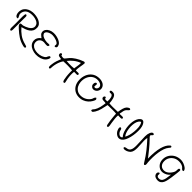

<svg xmlns="http://www.w3.org/2000/svg" viewBox="461 -2472 4380 4380"><g transform="rotate(45 2651.0 -282.0)"><path d="M655 81Q555 55 478.5 4Q402 -47 336 -108Q332 -111 328.5 -114.5Q325 -118 320 -122Q298 -142 278 -163.5Q258 -185 253 -216Q260 -230 269.5 -235.5Q279 -241 315 -241Q320 -241 327 -241.5Q334 -242 339 -243Q367 -251 400.5 -264Q434 -277 464.5 -296Q495 -315 517 -339.5Q539 -364 546 -395.5Q553 -427 537 -465Q524 -496 489.5 -517.5Q455 -539 408.5 -550Q362 -561 312.5 -560.5Q263 -560 219.5 -547Q176 -534 149 -507Q127 -486 114 -455.5Q101 -425 100 -394Q99 -372 104.5 -359.5Q110 -347 118 -333Q135 -302 137.5 -289Q140 -276 129 -268Q87 -264 64.5 -308.5Q42 -353 49 -423Q55 -475 86 -516Q117 -557 168 -582.5Q219 -608 284 -613Q335 -616 390 -607.5Q445 -599 492.5 -577.5Q540 -556 570 -520Q600 -484 601 -432Q603 -374 581 -333Q559 -292 520.5 -265Q482 -238 434.5 -220.5Q387 -203 337 -190Q398 -117 477.5 -59.5Q557 -2 670 27Q704 35 718 42Q732 49 733 58Q737 75 729 82Q721 89 707.5 89.5Q694 90 680.5 87Q667 84 658 82Q656 81 655 81ZM213 40Q195 40 188 17.5Q181 -5 184 -60Q184 -65 184.5 -86Q185 -107 185 -135.5Q185 -164 185 -192.5Q185 -221 184.5 -243Q184 -265 184 -272Q183 -328 184 -377.5Q185 -427 192 -458Q194 -465 201 -468Q208 -471 212 -471Q234 -468 238.5 -444.5Q243 -421 240 -369V-59Q242 -4 236.5 18Q231 40 213 40Z M1008 21Q946 18 889 -3.5Q832 -25 794.5 -66.5Q757 -108 752 -169Q744 -266 839 -335Q838 -336 837 -337Q836 -338 835 -339Q831 -342 827 -345.5Q823 -349 816 -353Q793 -370 772.5 -391.5Q752 -413 749 -450Q745 -494 770.5 -531Q796 -568 844 -591.5Q892 -615 953 -617Q1000 -619 1048.5 -608.5Q1097 -598 1138.5 -578.5Q1180 -559 1204 -533Q1214 -523 1223 -505Q1232 -487 1235.5 -467Q1239 -447 1230 -432Q1221 -417 1195 -412H1190Q1178 -421 1175.5 -429.5Q1173 -438 1177 -451Q1180 -466 1179 -472Q1175 -492 1152 -508.5Q1129 -525 1096.5 -537.5Q1064 -550 1029.5 -556.5Q995 -563 968 -563Q934 -563 898 -551.5Q862 -540 835.5 -520Q809 -500 802.5 -473.5Q796 -447 821 -418Q843 -393 889 -376.5Q935 -360 994 -356Q1001 -356 1008 -356.5Q1015 -357 1022 -358Q1064 -365 1084 -348L1085 -344Q1081 -313 1058 -305.5Q1035 -298 977 -306Q976 -306 975 -306Q964 -308 954.5 -309Q945 -310 937 -309Q882 -308 845.5 -273.5Q809 -239 807 -189Q805 -135 833.5 -100Q862 -65 909.5 -48.5Q957 -32 1011 -31Q1076 -30 1134.5 -51.5Q1193 -73 1222 -110Q1223 -111 1225 -115Q1227 -119 1231 -130Q1244 -158 1253 -169Q1262 -180 1272 -180Q1295 -181 1299 -162.5Q1303 -144 1287 -111Q1270 -79 1248 -57Q1209 -18 1145.5 2.5Q1082 23 1008 21Z M1442 24Q1427 20 1423 3Q1419 -14 1420.5 -34.5Q1422 -55 1424 -68Q1425 -72 1425 -73Q1433 -146 1452.5 -203.5Q1472 -261 1494 -314Q1487 -316 1480 -316.5Q1473 -317 1465 -318Q1440 -321 1415.5 -328Q1391 -335 1384 -362Q1380 -384 1388 -399Q1396 -414 1412 -414Q1426 -414 1433.5 -403Q1441 -392 1441 -375Q1445 -374 1453 -373Q1472 -369 1492 -367Q1512 -365 1529 -372Q1540 -377 1562 -406.5Q1584 -436 1612 -468Q1650 -511 1726 -560.5Q1802 -610 1901 -644Q1909 -647 1920 -644Q1931 -641 1940 -629Q1940 -604 1936 -577.5Q1932 -551 1927 -525Q1926 -521 1925.5 -516Q1925 -511 1924 -507Q1919 -475 1914.5 -438Q1910 -401 1913 -372Q1918 -368 1928.5 -367.5Q1939 -367 1961 -369Q1993 -371 2006 -367Q2019 -363 2022 -348Q2025 -331 2015 -324.5Q2005 -318 1988.5 -317.5Q1972 -317 1956 -318H1955H1953Q1940 -319 1928 -319Q1916 -319 1908 -317Q1901 -271 1903 -215.5Q1905 -160 1916 -98Q1918 -90 1920 -81Q1922 -72 1924 -64Q1935 -27 1936 -8.5Q1937 10 1928 19L1927 20Q1907 26 1896.5 16.5Q1886 7 1880.5 -9.5Q1875 -26 1872 -41Q1872 -42 1872 -43Q1871 -47 1870.5 -51Q1870 -55 1870 -59Q1859 -108 1854 -174Q1849 -240 1852 -309Q1826 -312 1788 -314.5Q1750 -317 1708.5 -318Q1667 -319 1628 -317Q1612 -316 1596 -315.5Q1580 -315 1566 -315Q1544 -286 1524.5 -242.5Q1505 -199 1492 -148.5Q1479 -98 1475 -49Q1474 -43 1474 -29Q1474 -17 1472.5 -3Q1471 11 1464.5 19Q1458 27 1442 24ZM1612 -374Q1647 -370 1690 -368.5Q1733 -367 1776 -368.5Q1819 -370 1853 -375Q1855 -392 1857.5 -410.5Q1860 -429 1864 -451Q1869 -483 1873 -514Q1877 -545 1876 -573Q1793 -543 1726 -489.5Q1659 -436 1612 -374Z M2372 14Q2303 9 2248 -26Q2193 -61 2160 -120Q2127 -179 2122 -254Q2115 -354 2146.5 -434Q2178 -514 2240.5 -563.5Q2303 -613 2390 -621Q2469 -629 2529.5 -602.5Q2590 -576 2611 -523Q2625 -489 2619.5 -455Q2614 -421 2594.5 -394.5Q2575 -368 2546 -354Q2517 -340 2482 -345Q2458 -349 2436.5 -371Q2415 -393 2412 -417Q2410 -431 2412.5 -451Q2415 -471 2426.5 -486.5Q2438 -502 2462 -499L2464 -498Q2474 -491 2475.5 -479Q2477 -467 2473 -442Q2469 -425 2470.5 -414Q2472 -403 2489 -398Q2509 -394 2527 -405.5Q2545 -417 2555.5 -439Q2566 -461 2563 -485Q2559 -512 2535 -532Q2511 -552 2474.5 -562Q2438 -572 2394 -568Q2325 -561 2274 -519Q2223 -477 2197 -409.5Q2171 -342 2177 -258Q2181 -200 2208.5 -148Q2236 -96 2288 -65Q2340 -34 2417 -40Q2485 -45 2541 -79.5Q2597 -114 2633 -172Q2639 -186 2642 -199Q2647 -216 2656 -232Q2665 -248 2684 -258L2687 -257Q2712 -238 2710 -217Q2708 -196 2682 -151Q2656 -105 2612.5 -65.5Q2569 -26 2508.5 -3.5Q2448 19 2372 14Z M3326 31Q3306 32 3298 1.5Q3290 -29 3279 -108Q3277 -123 3274 -150.5Q3271 -178 3267.5 -210.5Q3264 -243 3261.5 -272.5Q3259 -302 3259 -320Q3206 -327 3140 -326Q3074 -325 3014 -323Q3006 -323 2998.5 -322.5Q2991 -322 2984 -322Q2968 -246 2948.5 -165Q2929 -84 2890 -21Q2871 8 2859 21.5Q2847 35 2835.5 35.5Q2824 36 2805 28Q2801 7 2810.5 -8Q2820 -23 2831 -34Q2843 -46 2847 -53Q2879 -106 2896.5 -173.5Q2914 -241 2923 -319Q2913 -324 2899 -325Q2885 -326 2870 -326Q2850 -326 2828.5 -329Q2807 -332 2793 -348Q2777 -370 2784 -391Q2791 -412 2805 -419Q2818 -426 2830 -418Q2842 -410 2843 -380Q2878 -372 2923 -378Q2929 -455 2913.5 -504.5Q2898 -554 2866 -562Q2859 -565 2845 -562Q2824 -559 2815.5 -562Q2807 -565 2799 -572Q2791 -593 2801 -603.5Q2811 -614 2829.5 -616Q2848 -618 2866 -616.5Q2884 -615 2891 -612Q2920 -603 2937.5 -578Q2955 -553 2965 -519.5Q2975 -486 2979.5 -450Q2984 -414 2986 -381Q3038 -374 3103.5 -375Q3169 -376 3229 -378Q3237 -378 3244.5 -378.5Q3252 -379 3260 -379Q3272 -454 3286.5 -505Q3301 -556 3327 -586.5Q3353 -617 3397 -630Q3425 -620 3423.5 -604Q3422 -588 3387 -560Q3350 -530 3337.5 -485Q3325 -440 3317 -383Q3322 -376 3335 -374.5Q3348 -373 3376 -376Q3377 -376 3378 -376Q3399 -378 3418.5 -376Q3438 -374 3442 -355Q3445 -338 3433.5 -331.5Q3422 -325 3403.5 -324.5Q3385 -324 3367 -325H3366Q3365 -325 3364 -325Q3350 -326 3338.5 -326Q3327 -326 3320 -325Q3315 -269 3322.5 -210Q3330 -151 3338 -93Q3340 -84 3341.5 -75Q3343 -66 3344 -57Q3352 -25 3350.5 1.5Q3349 28 3326 31Z M3770 8Q3738 32 3704.5 33Q3671 34 3641 18Q3611 2 3588 -23Q3565 -48 3554 -76Q3539 -111 3537 -134.5Q3535 -158 3549 -172L3551 -174Q3574 -173 3583.5 -163Q3593 -153 3600 -121Q3602 -114 3603.5 -108Q3605 -102 3607 -97Q3616 -76 3632.5 -57Q3649 -38 3669.5 -27.5Q3690 -17 3711 -20.5Q3732 -24 3749 -48Q3721 -74 3700 -118Q3679 -162 3666.5 -217Q3654 -272 3651 -331Q3648 -390 3655.5 -446Q3663 -502 3683 -548Q3703 -594 3735 -622Q3763 -647 3787 -647Q3811 -647 3830 -630Q3849 -613 3863 -585.5Q3877 -558 3885 -526.5Q3893 -495 3895 -467Q3900 -401 3894 -329Q3888 -257 3872 -189.5Q3856 -122 3830.5 -70Q3805 -18 3770 8ZM3778 -98Q3803 -140 3818.5 -198.5Q3834 -257 3840.5 -325.5Q3847 -394 3842 -463Q3841 -476 3836.5 -499Q3832 -522 3824.5 -545Q3817 -568 3807 -581Q3797 -594 3784 -586Q3749 -565 3730 -518.5Q3711 -472 3705.5 -412Q3700 -352 3707.5 -291Q3715 -230 3733 -178.5Q3751 -127 3778 -98Z M4035 110Q3989 126 3960 123.5Q3931 121 3929 99Q3926 72 4004 63Q4027 59 4046 46.5Q4065 34 4075 16Q4093 -12 4098.5 -55.5Q4104 -99 4102.5 -151Q4101 -203 4098 -258Q4098 -264 4098 -267Q4093 -346 4092.5 -420.5Q4092 -495 4113 -545Q4145 -625 4199 -601Q4207 -585 4205 -576.5Q4203 -568 4183 -549Q4175 -542 4169 -535.5Q4163 -529 4163 -518Q4164 -502 4183 -482Q4202 -462 4222 -442Q4249 -415 4286 -373Q4323 -331 4362.5 -282.5Q4402 -234 4438 -188.5Q4474 -143 4498 -110Q4494 -331 4532 -475Q4570 -619 4647 -680Q4668 -698 4689 -677Q4690 -670 4690 -665.5Q4690 -661 4689 -658Q4688 -651 4681.5 -643.5Q4675 -636 4660 -618Q4625 -576 4602.5 -511.5Q4580 -447 4568.5 -369Q4557 -291 4555 -208.5Q4553 -126 4559 -48Q4560 -44 4560.5 -39Q4561 -34 4562 -29Q4567 7 4564 22Q4561 37 4545 51Q4528 48 4519 40Q4510 32 4495 4Q4492 -1 4489.5 -4.5Q4487 -8 4485 -12Q4427 -108 4343.5 -215Q4260 -322 4156 -432Q4145 -389 4146.5 -335Q4148 -281 4152 -224Q4156 -170 4157 -117.5Q4158 -65 4149 -20Q4140 25 4114 57Q4111 60 4099 70.5Q4087 81 4070 92Q4053 103 4035 110Z M4979 85Q4960 83 4939 75.5Q4918 68 4908 59Q4883 37 4875.5 10Q4868 -17 4878.5 -39.5Q4889 -62 4917 -68L4920 -67Q4929 -58 4930.5 -46.5Q4932 -35 4931 -24Q4931 -23 4931 -22Q4930 -15 4930 -10Q4930 -5 4932 1Q4939 23 4964 31.5Q4989 40 5023 33Q5062 23 5081.5 -9Q5101 -41 5109.5 -85.5Q5118 -130 5123 -175Q5124 -181 5124.5 -186.5Q5125 -192 5126 -198Q5127 -204 5128 -210Q5129 -216 5130 -221Q5126 -219 5122 -214.5Q5118 -210 5115 -206Q5113 -203 5110.5 -200.5Q5108 -198 5107 -197Q5086 -175 5054 -156.5Q5022 -138 4984 -128.5Q4946 -119 4907.5 -124.5Q4869 -130 4835 -155Q4737 -227 4748 -364Q4754 -437 4795.5 -496Q4837 -555 4901 -589Q4963 -621 5038.5 -623.5Q5114 -626 5189 -586Q5286 -536 5273 -481L5261 -475Q5237 -476 5224 -487.5Q5211 -499 5200 -511Q5194 -519 5188.5 -524Q5183 -529 5177 -533Q5124 -567 5049 -567Q4979 -568 4923 -537.5Q4867 -507 4834.5 -454Q4802 -401 4802 -334Q4802 -258 4843.5 -215Q4885 -172 4957 -176Q4992 -178 5023.5 -195.5Q5055 -213 5080.5 -240Q5106 -267 5123.5 -296Q5141 -325 5148 -349Q5152 -365 5152 -380V-391Q5152 -430 5161 -445Q5170 -460 5192 -455Q5209 -450 5209.5 -433Q5210 -416 5208 -401Q5207 -396 5207 -394Q5205 -368 5201.5 -338.5Q5198 -309 5194 -279Q5192 -264 5190 -249Q5188 -234 5186 -219Q5185 -211 5184 -203.5Q5183 -196 5182 -187Q5175 -140 5165 -89.5Q5155 -39 5135 3Q5115 45 5077.5 68.5Q5040 92 4979 85Z"/></g></svg>

Font: Yuji Hentaigana Akari
Style: Regular
Weight: 400
Designer: Kataoka Yuji
Foundry: Kinuta Font Factory
Version: Version 3.002